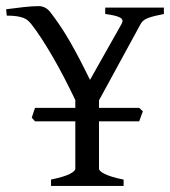

<svg xmlns="http://www.w3.org/2000/svg" viewBox="-53 -613 560 633"><path d="M115.2 0V-21Q159.7 -30.3 177.5 -39.8Q195.3 -49.3 195.3 -56.2V-212.9H62.5L51.8 -225.1Q54.2 -232.4 56.9 -241Q59.6 -249.5 62.5 -257.3H195.3V-283.2Q178.2 -318.8 159.7 -354.7Q141.1 -390.6 122.1 -423.6Q103 -456.5 84.5 -485.1Q65.9 -513.7 49.3 -534.7Q44.9 -540 39.6 -544.9Q34.2 -549.8 25.4 -553.5Q16.6 -557.1 3.2 -559.3Q-10.3 -561.5 -30.8 -561.5L-32.7 -582.5Q-3.9 -586.4 24.9 -589.6Q53.7 -592.8 74.2 -592.8Q96.7 -592.8 112.3 -573.7Q130.4 -550.3 147 -525.4Q163.6 -500.5 179.2 -473.1Q194.8 -445.8 210.7 -415.3Q226.6 -384.8 243.7 -349.6L348.1 -534.7Q355.5 -547.4 343.5 -554.7Q331.5 -562 293.9 -566.9V-587.9H487.3V-566.9Q454.1 -560.5 436 -554Q418 -547.4 411.1 -534.7L273.4 -282.2V-257.3H405.8L418 -246.1L405.8 -212.9H273.4V-56.2Q273.4 -53.2 277.6 -49.1Q281.7 -44.9 291.3 -40Q300.8 -35.2 316.2 -30.3Q331.5 -25.4 354.5 -21V0Z"/></svg>

Font: Gentium Kaktovik
Style: Regular
Weight: 400
Designer: J. Victor Gaultney and Annie Olsen
Foundry: SIL International
Version: Version 1.102; 2013; Maintenance release